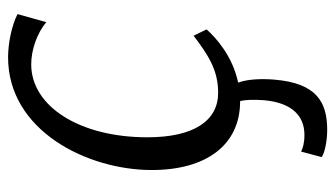

<svg xmlns="http://www.w3.org/2000/svg" viewBox="-198 -410 834 478"><g transform="rotate(-90 219.0 -171.0)"><path d="M80.6 161.6 66.9 212.9C77.6 220.7 108.4 226.6 134.3 226.6C204.1 226.6 251 200.2 259.8 94.7C262.7 58.6 260.3 26.9 252.4 4.9C319.3 -9.3 365.2 -51.3 384.8 -73.7L369.1 -106C321.8 -70.3 284.2 -44.9 227.1 -44.9C158.2 -44.9 116.2 -104 116.2 -221.2C116.2 -389.2 192.9 -510.3 297.9 -510.3C332.5 -510.3 374.5 -496.6 402.8 -472.7L422.9 -544.4C395 -558.6 350.6 -567.9 315.4 -567.9C132.8 -567.9 34.7 -371.1 34.7 -210C34.7 -73.7 97.7 9.8 205.6 9.8H206.5C209.5 23.9 210.4 42 208.5 69.3C202.1 139.2 169.4 169.9 122.1 169.9C102.1 169.9 88.9 166 80.6 161.6Z"/></g></svg>

Font: Merriweather
Style: Light Italic
Weight: 300
Italic angle: -7.5°
Designer: Eben Sorkin
Foundry: Eben Sorkin
Version: Version 1.001